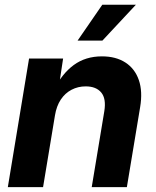

<svg xmlns="http://www.w3.org/2000/svg" viewBox="-20 -770 642 790"><path d="M206.1 -294.9 157.2 0H12.2L99.6 -529.3H239.7L219.2 -394L200.7 -398.4Q234.9 -466.8 283.4 -502.4Q332 -538.1 399.4 -538.1Q457 -538.1 496.1 -512.7Q535.2 -487.3 551.3 -440.4Q567.4 -393.6 556.6 -329.1L502 0H357.4L409.2 -312.5Q417.5 -364.3 396.5 -389.4Q375.5 -414.6 332.5 -414.6Q300.8 -414.6 274.2 -400.6Q247.6 -386.7 230 -360.1Q212.4 -333.5 206.1 -294.9ZM299.3 -603 400.9 -750.5H539.1L401.4 -603Z"/></svg>

Font: Inter 24pt
Style: Bold Italic
Weight: 700
Italic angle: -9.3988°
Version: Version 4.001;git-66647c0bb